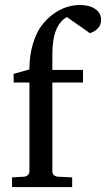

<svg xmlns="http://www.w3.org/2000/svg" viewBox="-20 -757 429 777"><path d="M99.1 -476.1Q99.1 -531.7 112.5 -577.4Q126 -623 147.2 -651.9Q168.5 -680.7 196 -700.4Q223.6 -720.2 250.5 -728.5Q277.3 -736.8 303.2 -736.8Q341.8 -736.8 365.5 -720.5Q389.2 -704.1 389.2 -676.8Q389.2 -654.3 374 -640.1Q358.9 -626 342.8 -623Q341.3 -624.5 335 -628.9L258.3 -682.6Q252.4 -686.5 251 -688Q191.9 -655.8 191.9 -538.1V-474.1H315.9V-422.9H191.9V-64Q191.9 -45.4 212.9 -42L272 -39.1V0H28.8V-39.1L78.1 -42Q88.9 -43.5 94 -50Q99.1 -56.6 99.1 -64V-422.9H35.2V-458Z"/></svg>

Font: TAML ThiruValluvar
Style: Regular
Weight: 400
Version: Version 0.271; dev 7ad24fM